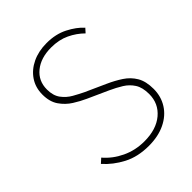

<svg xmlns="http://www.w3.org/2000/svg" viewBox="-195 -783 905 905"><g transform="rotate(-45 258.0 -330.0)"><path d="M268 12Q195 12 140.5 -16.5Q86 -45 48 -88L70 -108Q105 -67 156.5 -42.5Q208 -18 268 -18Q348 -18 395 -57.5Q442 -97 442 -160Q442 -204 425 -230.5Q408 -257 380.5 -274Q353 -291 320 -306L218 -352Q189 -365 158 -384.5Q127 -404 105.5 -435Q84 -466 84 -514Q84 -561 108 -596.5Q132 -632 174 -652Q216 -672 270 -672Q330 -672 376 -648.5Q422 -625 450 -594L432 -574Q402 -604 362 -623Q322 -642 270 -642Q201 -642 158.5 -607.5Q116 -573 116 -516Q116 -475 135 -449.5Q154 -424 181.5 -408.5Q209 -393 232 -382L334 -336Q372 -319 404 -298Q436 -277 455 -245Q474 -213 474 -162Q474 -112 449 -72.5Q424 -33 377.5 -10.5Q331 12 268 12Z"/></g></svg>

Font: SourceSans3VF
Style: Regular
Weight: 200
Designer: Paul D. Hunt
Foundry: Adobe
Version: Version 3.052;hotconv 1.1.0;makeotfexe 2.6.0